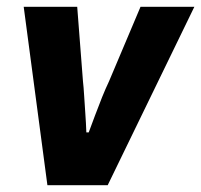

<svg xmlns="http://www.w3.org/2000/svg" viewBox="-20 -547 594 567"><path d="M120 0 50 -527H208L225 -307Q227 -290 228.5 -264.5Q230 -239 232 -211.5Q234 -184 235 -156H242Q251 -180 261 -207Q271 -234 281.5 -260Q292 -286 302 -307L395 -527H554L298 0Z"/></svg>

Font: Archivo SemiCondensed ExtraBold
Style: Italic
Weight: 800
Width: 4
Italic angle: -10°
Designer: Hector Gatti
Foundry: Omnibus-Type
Version: Version 2.001